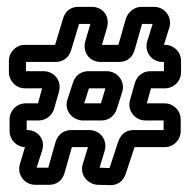

<svg xmlns="http://www.w3.org/2000/svg" viewBox="-20 -604 555 561"><path d="M230 -486C219 -450 243 -423 274 -423H328C349 -423 367 -434 374 -460L395 -534H426L410 -483C401 -450 425 -423 455 -423H459V-396H419C396 -396 379 -380 374 -361L360 -312C351 -280 375 -252 405 -252H458V-224H370C349 -224 333 -213 325 -189L300 -113L271 -114L286 -164C295 -197 271 -224 241 -224H188C167 -224 149 -212 142 -188L121 -114H87L103 -164C114 -198 89 -224 60 -224H58V-252H93C114 -252 132 -266 138 -286C143 -304 148 -321 152 -335C162 -369 137 -396 107 -396H56V-423H143C164 -423 182 -436 188 -458L211 -534H244ZM6 -426V-393C6 -367 27 -346 53 -346H103L91 -302H55C29 -302 8 -281 8 -255V-221C8 -196 28 -175 53 -174L38 -124C29 -92 53 -64 83 -64H123C143 -64 162 -74 169 -100L190 -174H237L222 -125C211 -92 239 -64 267 -64L302 -63C322 -63 340 -72 348 -98L373 -174H461C487 -174 508 -195 508 -221V-255C508 -281 487 -302 461 -302H409L421 -346H462C488 -346 509 -367 509 -393V-426C509 -452 488 -473 462 -473H459L475 -524C484 -556 460 -584 430 -584H393C373 -584 353 -569 347 -547L326 -473H278L292 -521C303 -557 280 -584 248 -584H209C189 -584 171 -574 164 -549L141 -473H53C27 -473 6 -452 6 -426ZM337 -335C347 -366 323 -396 292 -396H238C217 -396 199 -383 193 -362L177 -313C166 -278 195 -252 222 -252H277C298 -252 316 -266 322 -288ZM288 -346 275 -302H226L240 -346Z"/></svg>

Font: DIN Rundschrift
Style: EngKont
Weight: 400
Width: 3
Version: Version 1.027